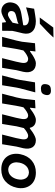

<svg xmlns="http://www.w3.org/2000/svg" viewBox="1018 -1836 830 2906"><g transform="rotate(90 1433.0 -383.0)"><path d="M150.5 11.5Q102 11.5 69.2 -12.2Q36.5 -36 23.5 -74.8Q10.5 -113.5 20.5 -159Q30.5 -205.5 57 -232.2Q83.5 -259 120.2 -272.8Q157 -286.5 199 -293L361.5 -319.5Q371 -359.5 345 -382.5Q319 -405.5 264 -405.5Q255.5 -405.5 227.8 -399Q200 -392.5 163.2 -382.5Q126.5 -372.5 91.5 -362L112 -484.5Q130.5 -487.5 157.2 -492Q184 -496.5 212.2 -500.8Q240.5 -505 263.8 -507.8Q287 -510.5 299 -510.5Q407 -510.5 455.5 -457.5Q504 -404.5 484.5 -315.5Q479.5 -291.5 472.5 -265.5Q465.5 -239.5 459 -210L447.5 -155Q447 -118.5 446.5 -80.8Q446 -43 445.5 0H322.5L316 -57.5H306Q260.5 -26.5 217.8 -7.5Q175 11.5 150.5 11.5ZM204 -88Q215.5 -88 247.8 -105.5Q280 -123 323.5 -158L342 -248.5Q330.5 -241 309.5 -234Q288.5 -227 235 -215.5Q200.5 -208.5 177.2 -195.8Q154 -183 148.5 -153.5Q143 -122.5 159 -105.2Q175 -88 204 -88ZM245 -569.5Q283.5 -621.5 321.2 -672.8Q359 -724 396.5 -774.5L548 -777.5Q508 -732 450.8 -676.5Q393.5 -621 339 -571Z M537.5 0Q551.5 -54 564.8 -104.5Q578 -155 594 -217L612 -302Q617.5 -350 623 -399Q628.5 -448 634.5 -498L759 -504.5L749.5 -423H760.5Q786.5 -443.5 818.8 -463.8Q851 -484 882.2 -497.5Q913.5 -511 937.5 -511Q1018.5 -511 1052 -459Q1085.5 -407 1066.5 -318.5Q1062 -297.5 1055 -271.8Q1048 -246 1042 -217Q1032 -155 1023.8 -104.5Q1015.5 -54 1006.5 0H860Q873.5 -54 886 -103.8Q898.5 -153.5 913 -210.5L926.5 -275Q939.5 -332.5 926.5 -363.2Q913.5 -394 868.5 -394Q849 -394 812 -372.8Q775 -351.5 743.5 -322L720 -211Q710.5 -154 702.2 -104Q694 -54 685 0Z M1122 0Q1136 -54 1149.2 -104.5Q1162.5 -155 1178.5 -217L1189 -267Q1200.5 -339 1209 -391.2Q1217.5 -443.5 1226.5 -498L1378 -502Q1363.5 -447.5 1349.5 -393.8Q1335.5 -340 1316 -267L1305.5 -217Q1295.5 -155.5 1287 -104.8Q1278.5 -54 1270 0ZM1321 -587.5Q1235.5 -587.5 1257 -679.5Q1265 -713 1287.8 -726Q1310.5 -739 1352 -739Q1393 -739 1409 -716.8Q1425 -694.5 1416.5 -658Q1407 -617 1385 -602.2Q1363 -587.5 1321 -587.5Z M1398 0Q1412 -54 1425.2 -104.2Q1438.5 -154.5 1454.5 -217L1472.5 -302.5Q1478 -349.5 1483.5 -398.5Q1489 -447.5 1495 -498L1619 -504.5L1610.5 -423H1621.5Q1647.5 -443.5 1678.5 -463.8Q1709.5 -484 1739.8 -497.5Q1770 -511 1793.5 -511Q1844 -511 1874.8 -487.2Q1905.5 -463.5 1914 -419.5H1923.5Q1951 -441.5 1983 -462.5Q2015 -483.5 2046 -497.2Q2077 -511 2100.5 -511Q2176.5 -511 2209.2 -459Q2242 -407 2223 -318.5Q2218.5 -297.5 2211.5 -271.8Q2204.5 -246 2198.5 -217Q2188 -155 2180 -104.5Q2172 -54 2163 0H2016.5Q2030 -54.5 2042.5 -104.2Q2055 -154 2069.5 -210.5L2082.5 -275Q2095.5 -332.5 2083.5 -363.2Q2071.5 -394 2031.5 -394Q2013.5 -394 1981 -375Q1948.5 -356 1918 -328.5Q1917 -323.5 1916 -318.5Q1911.5 -297.5 1904.5 -271.8Q1897.5 -246 1891.5 -217Q1881.5 -155 1873.2 -104.2Q1865 -53.5 1856 0H1709.5Q1723 -54.5 1735.5 -103.8Q1748 -153 1762.5 -210.5L1776 -275Q1789 -332.5 1776.8 -363.2Q1764.5 -394 1725 -394Q1706 -394 1670.8 -372.8Q1635.5 -351.5 1604 -322L1580.5 -211Q1571 -154 1562.8 -104.2Q1554.5 -54.5 1545.5 0Z M2544.5 12.5Q2475 12.5 2426 -11.5Q2377 -35.5 2348.2 -76.5Q2319.5 -117.5 2311 -169Q2302.5 -220.5 2314 -276Q2337 -387.5 2411.5 -449.2Q2486 -511 2591.5 -511Q2659 -511 2708 -487.5Q2757 -464 2786.2 -423.2Q2815.5 -382.5 2824.5 -330.8Q2833.5 -279 2821.5 -223Q2799 -115.5 2726.5 -51.5Q2654 12.5 2544.5 12.5ZM2548.5 -92.5Q2608 -95.5 2644.8 -135.8Q2681.5 -176 2693.5 -235.5Q2708 -303.5 2681.8 -352.8Q2655.5 -402 2590 -406Q2530.5 -403 2492.5 -364Q2454.5 -325 2442 -263Q2432.5 -218.5 2441 -180.5Q2449.5 -142.5 2476.2 -118.5Q2503 -94.5 2548.5 -92.5Z"/></g></svg>

Font: Commissioner Loud SemiBold
Style: Italic
Weight: 600
Italic angle: -12°
Designer: Kostas Bartsokas
Foundry: Kostas Bartsokas
Version: Version 1.000; ttfautohint (v1.8.3)